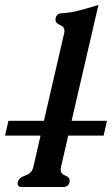

<svg xmlns="http://www.w3.org/2000/svg" viewBox="-20 -749 454 779"><path d="M0.5 -198.7 14.2 -258.8H158.2L240.2 -613.8Q241.2 -618.7 241.7 -623Q241.7 -640.1 223.6 -647.5Q205.1 -654.8 205.1 -669.4Q205.1 -672.4 205.6 -675.3Q210 -695.3 232.4 -695.3Q263.7 -697.3 295.4 -705.1Q327.6 -712.9 379.4 -729L270.5 -258.8H414.1L400.4 -198.7H256.8L227.5 -71.3Q226.6 -65.9 226.1 -61.5Q226.1 -43.9 244.1 -37.1Q263.2 -29.8 262.7 -15.6Q262.7 -13.2 262.2 -10.3Q257.8 9.8 235.4 9.8H69.8Q51.3 9.8 51.3 -3.9Q51.3 -6.8 52.2 -10.3Q56.6 -28.3 83 -37.1Q109.4 -45.9 115.2 -71.3L144.5 -198.7Z"/></svg>

Font: Caudex
Style: Bold
Weight: 700
Italic angle: -13°
Version: Version 1.04